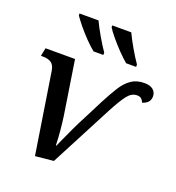

<svg xmlns="http://www.w3.org/2000/svg" viewBox="-139 -877 914 997"><g transform="rotate(20 318.0 -378.5)"><path d="M96 -438Q91 -468 74 -479.5Q57 -491 27 -491H17L26 -536H189L235 -240Q240 -206 244 -162.5Q248 -119 249 -80H252Q258 -93 271 -122.5Q284 -152 302 -190Q320 -228 340 -266L395 -374Q422 -426 445.5 -463.5Q469 -501 498.5 -521.5Q528 -542 571 -542Q603 -542 619.5 -528Q636 -514 636 -492Q636 -472 624.5 -459.5Q613 -447 593 -442Q590 -453 581.5 -461Q573 -469 557 -469Q527 -469 504 -439.5Q481 -410 447 -346L267 -1L166 9ZM446 -606Q424 -624 396.5 -652.5Q369 -681 345 -710Q321 -739 311 -756V-766H416Q432 -732 456 -690.5Q480 -649 501 -619V-606ZM266 -606Q243 -624 215.5 -652.5Q188 -681 164.5 -710Q141 -739 130 -756V-766H235Q251 -732 275 -690.5Q299 -649 320 -619V-606Z"/></g></svg>

Font: Noto Serif Medium
Style: Italic
Weight: 500
Italic angle: -12°
Designer: Monotype Design Team
Foundry: Monotype Imaging Inc.
Version: Version 2.014; ttfautohint (v1.8.4.7-5d5b)